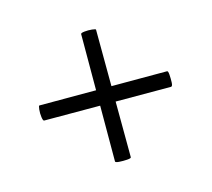

<svg xmlns="http://www.w3.org/2000/svg" viewBox="-66 -430 531 481"><g transform="rotate(30 199.0 -189.5)"><path d="M96 -59Q94 -57 86 -63Q78 -69 71.5 -77Q65 -85 67 -86L301 -320Q303 -322 310.5 -315.5Q318 -309 325 -301.5Q332 -294 329 -291ZM68 -293Q66 -295 72 -302.5Q78 -310 86 -316.5Q94 -323 95 -321L330 -88Q332 -86 325 -78Q318 -70 310.5 -63.5Q303 -57 301 -59Z"/></g></svg>

Font: Cormorant
Style: Italic
Weight: 400
Italic angle: -10°
Designer: Christian Thalmann (Catharsis Fonts)
Foundry: Catharsis Fonts
Version: Version 4.000